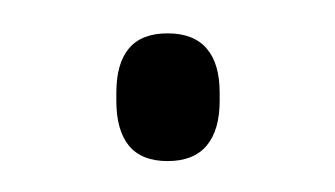

<svg xmlns="http://www.w3.org/2000/svg" viewBox="-20 -92 206 118"><path d="M83 7Q67 7 59.2 -2.5Q51.5 -12 51.5 -30V-35Q51.5 -53 59.2 -62.2Q67 -71.5 83 -71.5Q99 -71.5 107 -62.2Q115 -53 115 -35V-30Q115 -12 107 -2.5Q99 7 83 7Z"/></svg>

Font: Anek Tamil ExtraLight
Style: Regular
Weight: 250
Version: Version 1.003